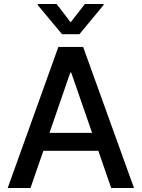

<svg xmlns="http://www.w3.org/2000/svg" viewBox="-20 -942 709 962"><path d="M18.6 0 272.5 -707H396.5L651.4 0H537.1L472.7 -186.5H197.3L132.8 0ZM441.4 -276.4 336.9 -578.1H332L228 -276.4ZM334 -830.1 405.3 -921.9H499V-917L377.9 -770.5H291L168.9 -917V-921.9H263.7Z"/></svg>

Font: Pretendard Std Medium
Style: Regular
Weight: 500
Designer: Base glyphs from Inter by Rasmus Andersson; Hangeul glyphs from Noto Sans CJK(Source Han Sans) by Jang Soo-young and Kan
Foundry: Kil Hyung-jin
Version: Version 1.309